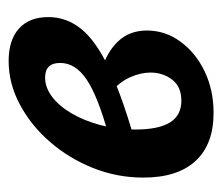

<svg xmlns="http://www.w3.org/2000/svg" viewBox="-55 -458 523 453"><g transform="rotate(-90 206.5 -231.5)"><path d="M166.7 10.9Q92.5 10.9 53.3 -31.6Q14 -74.1 14 -154.8Q14 -217.2 36.9 -274.1Q59.7 -331 98.7 -375.6Q137.6 -420.3 186.9 -446.4Q236.2 -472.6 289 -472.6Q338.6 -472.6 365.6 -448.3Q392.7 -424 392.7 -378.8Q392.7 -335.9 364.7 -301.4Q336.7 -266.9 274.6 -237.1Q212.5 -207.3 108 -176.9L114.4 -236.9Q205.6 -261.9 245 -288.4Q284.5 -314.8 284.5 -351.1Q284.5 -386.6 249.9 -386.6Q226.5 -386.6 204.5 -370Q182.5 -353.3 165.2 -323.6Q148 -294 137.7 -255.6Q127.4 -217.2 127.4 -174.2Q127.4 -118.6 144.2 -91.8Q160.9 -65.1 195.4 -65.1Q228.3 -65.1 245 -86.7Q261.8 -108.4 261.8 -138.2Q261.8 -160.9 250.9 -185.6Q240.1 -210.3 217.3 -229.3L264.7 -254.5Q310 -241.5 335.5 -214.4Q361 -187.3 361 -146.3Q361 -102.8 334.5 -66.9Q308.1 -31 264.2 -10Q220.3 10.9 166.7 10.9Z"/></g></svg>

Font: Alegreya
Style: Italic
Weight: 400
Italic angle: -7°
Designer: Juan Pablo del Peral
Foundry: Huerta Tipografica
Version: Version 2.009